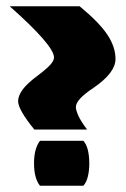

<svg xmlns="http://www.w3.org/2000/svg" viewBox="-20 -595 403 615"><path d="M90 -180Q38 -244 38 -271Q38 -288 52.5 -308Q67 -328 101 -353Q130 -375 141.5 -388Q153 -401 153 -411Q153 -449 11 -575H235Q297 -524 323.5 -484.5Q350 -445 350 -406Q350 -362 280 -314Q250 -294 236.5 -279Q223 -264 223 -252Q223 -243 230.5 -225.5Q238 -208 259 -180ZM108 0Q89 -24 89 -72Q89 -119 108 -144H247Q257 -133 261.5 -114Q266 -95 266 -71Q266 -49 261.5 -30Q257 -11 247 0Z"/></svg>

Font: Tac One
Style: Regular
Weight: 400
Designer: Oluseyi Olusanya, David Udoh, Eyiyemi Adegbite, Mirko Velimirović
Version: Version 1.003; ttfautohint (v1.8.4.7-5d5b)